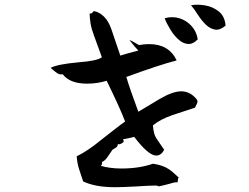

<svg xmlns="http://www.w3.org/2000/svg" viewBox="-20 -778 1040 801"><path d="M460 3Q378 3 327 -21Q319 -45 310.5 -70.5Q302 -96 300 -126Q323 -137 349 -154.5Q375 -172 404 -196Q441 -225 465.5 -244Q490 -263 502 -271Q491 -300 471.5 -343Q452 -386 425 -441Q385 -429 344 -429Q271 -429 242 -468Q228 -466 217.5 -473.5Q207 -481 197 -490Q193 -493 191 -495Q207 -503 235.5 -508.5Q264 -514 307 -518Q386 -524 405 -539L372 -630Q362 -656 358 -679Q354 -702 354 -722Q360 -720 364 -724Q368 -728 370 -730Q371 -732 371 -732Q394 -728 413.5 -709Q433 -690 445 -655L482 -546Q506 -554 557 -567Q550 -574 541 -585Q532 -596 520 -611Q524 -611 560 -590Q571 -592 581.5 -593Q592 -594 602 -594Q685 -594 717 -526Q644 -507 507 -457Q514 -433 526.5 -397Q539 -361 557 -312Q559 -313 581 -326Q603 -339 644 -364Q700 -397 736 -397Q774 -397 801 -363Q804 -359 804 -354Q804 -349 799.5 -341Q795 -333 794 -329Q771 -321 747 -313.5Q723 -306 700 -298Q648 -280 618 -255Q619 -239 622.5 -224.5Q626 -210 635 -197L665 -153Q652 -129 632 -129Q599 -129 540 -207Q533 -205 521.5 -202.5Q510 -200 493 -197Q496 -194 496 -186Q494 -185 491 -182Q487 -180 483 -177.5Q479 -175 472 -177Q471 -167 463.5 -162Q456 -157 449 -153Q447 -151 430 -125Q417 -106 405 -102Q408 -94 401 -86Q418 -81 439.5 -78Q461 -75 487 -75Q561 -75 618 -95Q659 -89 683 -73Q695 -66 726 -37Q722 -34 722 -27Q722 -20 720 -17Q711 -19 690 -12Q674 -8 663 -5Q652 -2 645 -1Q642 0 636 -3Q632 -4 631 -4Q617 -4 595.5 -3Q574 -2 545 0Q488 3 460 3ZM731 -608Q709 -625 691.5 -653.5Q674 -682 667 -702Q700 -711 729.5 -701.5Q759 -692 779.5 -669Q800 -646 805 -614Q786 -594 767 -594.5Q748 -595 731 -608ZM921 -671Q897 -651 877 -654.5Q857 -658 840 -674Q821 -692 805.5 -716.5Q790 -741 777 -756Q803 -761 835.5 -755.5Q868 -750 893 -730Q918 -710 921 -671Z"/></svg>

Font: Yuji Hentaigana Akari
Style: Regular
Weight: 400
Designer: Kataoka Yuji
Foundry: Kinuta Font Factory
Version: Version 3.002